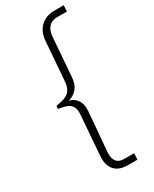

<svg xmlns="http://www.w3.org/2000/svg" viewBox="-227 -768 808 1006"><g transform="rotate(-30 177.0 -265.0)"><path d="M354 -712 352 -675H291Q261 -675 242.5 -655.5Q224 -636 221 -600L203 -365Q200 -321 178 -296.5Q156 -272 127 -266Q156 -259 173.5 -234.5Q191 -210 188 -167L168 70Q163 144 226 144H286L284 182H227Q173 182 147 152.5Q121 123 125 68L143 -166Q144 -172 144 -183Q144 -214 128 -230.5Q112 -247 74 -253L56 -257L58 -275L77 -278Q120 -285 139 -305.5Q158 -326 160 -366L178 -598Q182 -652 215 -682Q248 -712 297 -712Z"/></g></svg>

Font: Muli ExtraLight
Style: Italic
Weight: 275
Italic angle: -4.541°
Designer: Vernon Adams
Foundry: Vernon Adams
Version: Version 2.001